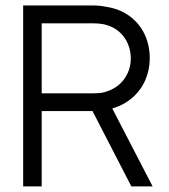

<svg xmlns="http://www.w3.org/2000/svg" viewBox="-20 -668 607 688"><path d="M526.9 0H450.7L311.5 -270H129.4V0H63V-648.4H313.5Q336.9 -648.4 358.4 -644Q408.2 -636.7 443.8 -610.6Q479.5 -584.5 498 -545.4Q516.6 -506.3 516.6 -459Q516.6 -418.5 501 -381.8Q485.4 -345.2 454.8 -318.4Q424.3 -291.5 382.3 -279.3ZM311.5 -333.5Q337.9 -333.5 351.6 -336.9Q398.9 -349.6 423.8 -383.1Q448.7 -416.5 448.7 -459Q448.7 -486.3 438 -511.7Q427.2 -537.1 405.3 -555.7Q383.3 -574.2 351.6 -581.1Q333.5 -584.5 311.5 -584.5H129.4V-333.5Z"/></svg>

Font: Potro Sans Bangla
Style: Regular
Weight: 400
Designer: Jayed Ahsan Saad
Foundry: Codepotro
Version: Potro Sans Bangla;Version 0.996;CodepotroFonts;